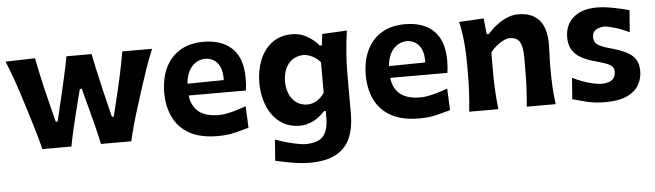

<svg xmlns="http://www.w3.org/2000/svg" viewBox="-49 -757 3998 1172"><g transform="rotate(-5 1950.0 -171.0)"><path d="M187.6 0H366Q375.9 -52 388.5 -107.2Q401.1 -162.4 414 -213L447.7 -345.5H459.6L494.4 -214.8Q508 -163.9 522.1 -108Q536.3 -52 546.9 0H732.6Q756.4 -101.3 791.4 -211.2L822.1 -308.1Q841.4 -368.8 862.2 -429.4Q883 -490 908.4 -551.3H726.1Q716.9 -498.2 703.9 -435.2Q691 -372.1 677 -314.9L639.7 -159.5H627.9L590.8 -311.6Q576.6 -371.1 562.8 -432.4Q549 -493.7 538.1 -551.3H383.8Q372.4 -490.6 359 -430.8Q345.7 -371 331.5 -310.7L295.6 -159.5H283.8L246.6 -307.7Q231.4 -367.5 217.2 -432.3Q202.9 -497.1 192.1 -556.1L10.2 -551.3Q36.4 -489.6 57.2 -429.5Q78 -369.3 97.1 -308.1L127.8 -210.2Q144.7 -157.2 160 -104.5Q175.4 -51.9 187.6 0Z M1262.2 14.3Q1323.5 14.3 1371.1 2Q1418.7 -10.3 1453 -19.8L1446.9 -152.8Q1419.1 -142 1388.2 -132.8Q1357.4 -123.6 1329.3 -118.3Q1301.2 -113 1280.9 -113Q1197.6 -113 1155.4 -148.6Q1113.1 -184.2 1106.5 -247.9H1456.8Q1459.2 -265.1 1460.6 -282.8Q1462 -300.5 1462 -323Q1462 -445.6 1399.2 -506.1Q1336.3 -566.5 1224.5 -566.5Q1137.7 -566.5 1078.5 -529.5Q1019.2 -492.4 989.1 -427.3Q959.1 -362.2 959.1 -277.7Q959.1 -192.5 990.8 -126.6Q1022.5 -60.7 1089.5 -23.2Q1156.5 14.3 1262.2 14.3ZM1327.7 -323 1105.4 -320.1Q1110.2 -384.7 1142.4 -422.5Q1174.6 -460.3 1226.3 -462.7Q1275.6 -460.6 1302.8 -424.9Q1330.1 -389.2 1327.7 -323Z M1804.1 225.7Q1770.3 225.7 1731.2 220.3Q1692.1 214.8 1656.7 207.5Q1621.3 200.1 1597.7 195.1L1607.2 65.7Q1641.7 78.8 1678.7 88.9Q1715.7 99 1746 104.5Q1776.2 110 1789.3 110Q1869.3 110 1900.4 73Q1931.5 36.1 1931.5 -39.8V-80.9H1920.7Q1886 -42.2 1846.3 -23.6Q1806.7 -4.9 1767.5 -4.9Q1710.8 -4.9 1668.5 -28.3Q1626.1 -51.7 1598.1 -91.6Q1570.1 -131.5 1556.3 -182Q1542.6 -232.4 1542.6 -286.7Q1542.6 -363.5 1568.2 -426.8Q1593.8 -490.1 1643.9 -527.8Q1694 -565.6 1767.4 -565.6Q1815.9 -565.6 1857.4 -542.2Q1898.9 -518.7 1930.2 -481.9H1943.2L1951.1 -551.1L2102.6 -558.7Q2092.7 -491.4 2087.8 -425.1Q2082.8 -358.8 2082.8 -294.4V-48.8Q2082.8 32.9 2057.3 94.8Q2031.8 156.7 1970.9 191.2Q1910.1 225.7 1804.1 225.7ZM1823.4 -129.7Q1888 -132 1928.6 -192.8V-379.8Q1907.1 -404.9 1879.2 -418.7Q1851.4 -432.5 1824.3 -433Q1782.7 -431.5 1754.9 -410.7Q1727.1 -389.9 1713.3 -356.1Q1699.5 -322.2 1699.5 -281.2Q1699.5 -242.2 1712.9 -208.1Q1726.2 -173.9 1753.7 -152.6Q1781.2 -131.2 1823.4 -129.7Z M2497 14.3Q2558.3 14.3 2606 2Q2653.6 -10.3 2687.9 -19.8L2681.8 -152.8Q2653.9 -142 2623.1 -132.8Q2592.3 -123.6 2564.2 -118.3Q2536.1 -113 2515.7 -113Q2432.5 -113 2390.2 -148.6Q2348 -184.2 2341.4 -247.9H2691.6Q2694.1 -265.1 2695.5 -282.8Q2696.9 -300.5 2696.9 -323Q2696.9 -445.6 2634 -506.1Q2571.2 -566.5 2459.3 -566.5Q2372.6 -566.5 2313.3 -529.5Q2254.1 -492.4 2224 -427.3Q2193.9 -362.2 2193.9 -277.7Q2193.9 -192.5 2225.6 -126.6Q2257.3 -60.7 2324.3 -23.2Q2391.4 14.3 2497 14.3ZM2562.6 -323 2340.3 -320.1Q2345 -384.7 2377.3 -422.5Q2409.5 -460.3 2461.1 -462.7Q2510.4 -460.6 2537.7 -424.9Q2564.9 -389.2 2562.6 -323Z M2803.5 0H2982.1Q2975.4 -59.3 2972.4 -114Q2969.4 -168.8 2969.4 -231.3V-348.3Q2985 -369.6 3006.4 -387Q3027.7 -404.5 3049.5 -415.2Q3071.4 -426 3087.7 -426Q3132.7 -426 3149.9 -396Q3167.1 -366.1 3167.1 -305.5V-231.3Q3167.1 -168.8 3164.3 -114Q3161.5 -59.3 3156.4 0H3333.4Q3325.2 -59.3 3322.7 -115.1Q3320.2 -170.9 3320.2 -239.5Q3320.2 -267.4 3322 -300.9Q3323.8 -334.3 3323.8 -370.2Q3323.8 -467.7 3280.6 -517.1Q3237.4 -566.5 3152.1 -566.5Q3117.7 -566.5 3082.9 -551.6Q3048.1 -536.6 3017.7 -512.8Q2987.2 -488.9 2965 -462.1H2951.5L2940.8 -559.5L2790.1 -551.3Q2804.7 -485.6 2810.4 -421.3Q2816 -357 2816 -294.5V-239.5Q2816 -170.9 2812.9 -115.1Q2809.7 -59.3 2803.5 0Z M3638.5 14.3Q3718.3 14.3 3768.2 -8.2Q3818.1 -30.6 3841.6 -69.5Q3865.1 -108.5 3865.1 -157.5Q3865.1 -201.8 3846.4 -229.8Q3827.8 -257.8 3789.4 -276.7Q3751.1 -295.7 3691.5 -311.9Q3637.4 -326.4 3616.8 -342.2Q3596.2 -358.1 3596.2 -385.8Q3596.2 -410 3607.8 -422.5Q3619.4 -434.9 3635.8 -440Q3652.1 -445.1 3666.4 -446.1Q3686.8 -446.1 3729 -434.1Q3771.3 -422.1 3822 -398L3832.2 -532.3Q3810.2 -538.3 3776.5 -546.2Q3742.8 -554 3705.8 -560Q3668.7 -566 3636.1 -566Q3541.9 -566 3490.3 -520.7Q3438.7 -475.3 3438.7 -399.2Q3438.7 -355.7 3456.1 -325.4Q3473.5 -295 3507.3 -275.1Q3541 -255.1 3589.6 -241.7Q3634.8 -229.6 3661 -219.9Q3687.1 -210.2 3698.3 -198.4Q3709.6 -186.6 3709.6 -167.3Q3709.6 -141.6 3698.5 -127Q3687.5 -112.5 3669 -106.5Q3650.6 -100.5 3628.7 -99.3Q3603.4 -99.3 3572.5 -106.1Q3541.6 -113 3509.3 -124.8Q3476.9 -136.7 3446.7 -151.5L3436.8 -21.2Q3470.6 -11.5 3521.3 1.4Q3572 14.3 3638.5 14.3Z"/></g></svg>

Font: Pinar-VF-FD
Style: Regular
Weight: 300
Designer: Amin Abedi
Version: Version 3.0